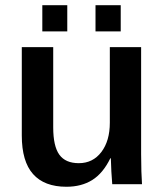

<svg xmlns="http://www.w3.org/2000/svg" viewBox="-20 -710 633 740"><path d="M405.3 -100.1Q377 -42 335.4 -16.1Q293.9 9.8 235.8 9.8Q150.9 9.8 107.4 -39.1Q64 -87.9 64 -187.5V-528.3H185.1V-219.2Q185.1 -146.5 208.7 -113.8Q232.4 -81.1 283.7 -81.1Q337.9 -81.1 370.6 -124Q403.3 -167 403.3 -237.3V-528.3H523.9V-116.2Q523.9 -78.6 524.9 -49.6Q525.9 -20.5 527.3 0H412.6Q410.6 -24.4 409.2 -48.8Q407.7 -73.2 407.2 -100.1ZM445.3 -689.9V-588.9H348.1V-689.9ZM239.3 -689.9V-588.9H143.1V-689.9Z"/></svg>

Font: Arimo SemiBold
Style: Regular
Weight: 600
Designer: Steve Matteson
Foundry: Monotype Imaging Inc.
Version: Version 1.33